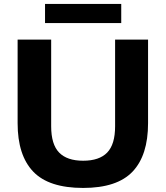

<svg xmlns="http://www.w3.org/2000/svg" viewBox="-20 -940 837 970"><path d="M400 9.5Q226.5 9.5 147.8 -73Q69 -155.5 69 -317.5V-740H238.5V-302Q238.5 -210.5 278.8 -169.2Q319 -128 400 -128Q481.5 -128 521.5 -169.2Q561.5 -210.5 561.5 -302V-740H728V-317.5Q728 -155.5 649.8 -73Q571.5 9.5 400 9.5ZM207.5 -823.5V-920H592.5V-823.5Z"/></svg>

Font: Encode Sans SmExp
Style: Bold
Weight: 700
Width: 6
Designer: Multiple Designers
Foundry: Impallari Type
Version: Version 3.002; ttfautohint (v1.8.3) -l 8 -r 50 -G 200 -x 14 